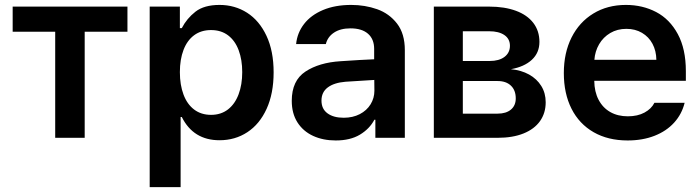

<svg xmlns="http://www.w3.org/2000/svg" viewBox="-20 -557 2829 776"><path d="M31.2 -530.3H495.1V-428.7H322.3V0H203.1V-428.7H31.2Z M585 -530.3H707V-443.4H714.8Q734.9 -482.4 770 -509.8Q805.2 -537.1 867.2 -537.1Q929.2 -537.1 978.8 -505.4Q1028.3 -473.6 1057.1 -412.1Q1085.9 -350.6 1085.9 -264.6Q1085.9 -179.2 1057.6 -117.2Q1029.3 -55.2 979.7 -22.7Q930.2 9.8 867.2 9.8Q761.7 9.8 714.8 -84H710V199.2H585ZM833 -92.8Q873 -92.8 901.4 -114.7Q929.7 -136.7 944.3 -175.8Q959 -214.8 959 -265.6Q959 -315.4 944.6 -354Q930.2 -392.6 901.9 -414.1Q873.5 -435.5 833 -435.5Q793 -435.5 764.6 -414.6Q736.3 -393.6 721.7 -355.2Q707 -316.9 707 -265.6Q707 -213.9 721.7 -174.8Q736.3 -135.7 764.6 -114.3Q793 -92.8 833 -92.8Z M1356.4 -309.6Q1440.9 -315.4 1492.2 -317.4V-359.4Q1492.2 -398.9 1467.3 -420.7Q1442.4 -442.4 1396.5 -442.4Q1356 -442.4 1330.1 -425.3Q1304.2 -408.2 1296.9 -378.9H1176.8Q1181.2 -424.3 1209 -460.2Q1236.8 -496.1 1285.6 -516.6Q1334.5 -537.1 1399.4 -537.1Q1455.1 -537.1 1504.2 -519.8Q1553.2 -502.4 1584.7 -461.7Q1616.2 -420.9 1616.2 -354.5V0H1497.1V-73.2H1493.2Q1473.6 -36.1 1434.6 -12.7Q1395.5 10.7 1336.9 10.7Q1285.6 10.7 1245.4 -7.8Q1205.1 -26.4 1182.1 -62.5Q1159.2 -98.6 1159.2 -149.4Q1159.2 -231.4 1214.6 -267.8Q1270 -304.2 1356.4 -309.6ZM1369.1 -81.1Q1405.8 -81.1 1434.1 -95.7Q1462.4 -110.4 1477.8 -135.5Q1493.2 -160.6 1493.2 -190.4L1492.7 -233.9L1376 -226.6Q1330.1 -222.7 1304.7 -203.6Q1279.3 -184.6 1279.3 -150.4Q1279.3 -116.7 1303.7 -98.9Q1328.1 -81.1 1369.1 -81.1Z M1733.4 -530.3H1957Q2019.5 -530.3 2065.2 -513.4Q2110.8 -496.6 2135.5 -464.4Q2160.2 -432.1 2160.2 -387.7Q2160.2 -343.8 2129.6 -315.4Q2099.1 -287.1 2044.9 -277.3Q2086.4 -273.4 2118.2 -255.9Q2149.9 -238.3 2167.7 -209.5Q2185.5 -180.7 2185.5 -143.6Q2185.5 -100.1 2162.6 -67.6Q2139.6 -35.2 2095.9 -17.6Q2052.2 0 1991.2 0H1733.4ZM2064.5 -159.2Q2064.5 -192.4 2044.9 -210.9Q2025.4 -229.5 1991.2 -229.5H1850.6V-97.7H1991.2Q2025.4 -97.7 2044.9 -114Q2064.5 -130.4 2064.5 -159.2ZM2041 -372.1Q2041 -399.9 2018.6 -415.3Q1996.1 -430.7 1957 -430.7H1850.6V-310.5H1959Q1997.1 -310.5 2019 -327.1Q2041 -343.8 2041 -372.1Z M2258.8 -261.7Q2258.8 -343.3 2290 -405.5Q2321.3 -467.8 2378.2 -502.4Q2435.1 -537.1 2509.8 -537.1Q2577.1 -537.1 2632.1 -508.3Q2687 -479.5 2719.5 -419.2Q2752 -358.9 2752 -269.5V-230.5H2381.8Q2382.3 -186 2399.4 -153.6Q2416.5 -121.1 2446.8 -104Q2477.1 -86.9 2517.6 -86.9Q2557.1 -86.9 2585 -102.1Q2612.8 -117.2 2625 -141.6H2747.1Q2735.8 -95.7 2704.6 -61.3Q2673.3 -26.9 2625.2 -8.1Q2577.1 10.7 2516.6 10.7Q2437.5 10.7 2379.2 -22.7Q2320.8 -56.2 2289.8 -117.7Q2258.8 -179.2 2258.8 -261.7ZM2632.8 -315.4Q2632.3 -351.6 2617.2 -379.9Q2602.1 -408.2 2574.7 -424.3Q2547.4 -440.4 2511.7 -440.4Q2475.1 -440.4 2446.5 -423.6Q2418 -406.7 2401.4 -378.2Q2384.8 -349.6 2382.3 -315.4Z"/></svg>

Font: Pretendard JP SemiBold
Style: Regular
Weight: 600
Designer: Base glyphs from Inter by Rasmus Andersson; Hangeul glyphs from Noto Sans CJK(Source Han Sans) by Jang Soo-young and Kan
Foundry: Kil Hyung-jin
Version: Version 1.309